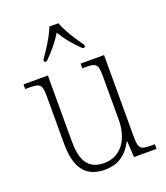

<svg xmlns="http://www.w3.org/2000/svg" viewBox="-142 -863 838 970"><g transform="rotate(-20 277.5 -378.0)"><path d="M152 -619V-606H166C208 -648 234 -679 262 -724C289 -679 315 -648 358 -606H372V-619C343 -657 303 -721 286 -766H238C221 -721 180 -657 152 -619ZM256 10C331 10 377 -29 405 -85H409L414 0H535V-25H518C460 -25 448 -30 448 -99V-536H322V-511H332C397 -511 406 -506 406 -433V-205C406 -107 360 -23 263 -23C173 -23 146 -85 146 -183V-536H15V-511H30C94 -511 105 -506 105 -439V-184C105 -49 156 10 256 10Z"/></g></svg>

Font: Noto Serif Bengali SemiCondensed ExtraLight
Style: Regular
Weight: 200
Width: 4
Designer: Juan Bruce, Universal Thirst, Indian Type Foundry and the Monotype Design Team.
Foundry: Monotype Imaging Inc.
Version: Version 2.003